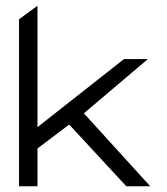

<svg xmlns="http://www.w3.org/2000/svg" viewBox="-20 -656 579 666"><path d="M46 -10H110V-141L220 -224L418 -10H501L271 -263L493 -451H410L110 -215V-636L46 -589Z"/></svg>

Font: Charger Sport
Style: LitExt
Weight: 300
Designer: Jasper
Foundry: Cannot Into Space Fonts
Version: Version 1.1